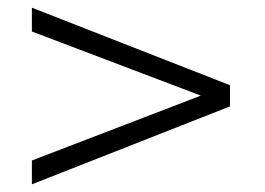

<svg xmlns="http://www.w3.org/2000/svg" viewBox="-20 -559 690 500"><path d="M63 -79V-141L503 -310L63 -477V-539L579 -337V-282Z"/></svg>

Font: Azeret Mono ExtraLight
Style: Regular
Weight: 250
Designer: Martin Vácha
Foundry: Displaay
Version: Version 1.002